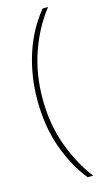

<svg xmlns="http://www.w3.org/2000/svg" viewBox="-133 -758 529 959"><g transform="rotate(-15 131.5 -278.0)"><path d="M51 -278Q51 -403 87.5 -515.5Q124 -628 195 -714H223Q156 -629 117 -517.5Q78 -406 78 -278Q78 -144 119.5 -32.5Q161 79 223 158H194Q131 81 91 -30Q51 -141 51 -278Z"/></g></svg>

Font: Noto Sans Lao UI ExtCond Thin
Style: Regular
Weight: 100
Width: 2
Designer: Monotype Design Team
Foundry: Monotype Imaging Inc.
Version: Version 2.000; ttfautohint (v1.8.4.7-5d5b)